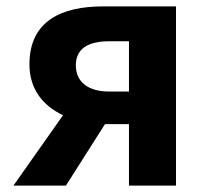

<svg xmlns="http://www.w3.org/2000/svg" viewBox="-20 -580 648 600"><path d="M186 0 308 -192H383V0H530V-560H302C173 -560 72 -515 72 -379C72 -299 117 -248 177 -220L22 0ZM217 -376C217 -427 254 -451 321 -451H383V-294H321C254 -294 217 -325 217 -376Z"/></svg>

Font: Kinto Sans
Style: Bold
Weight: 700
Designer: Authors: Ryoko NISHIZUKA  (kana & ideographs); Paul D. Hunt (Latin, Greek & Cyrillic); Wenlong ZHANG  (bopomofo); Sandol
Foundry: Adobe Systems Incorporated, ookami Inc.
Version: Version 0.001